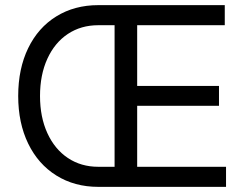

<svg xmlns="http://www.w3.org/2000/svg" viewBox="-20 -727 955 747"><path d="M50.8 -353.5Q50.8 -459.5 89.6 -539.6Q128.4 -619.6 199.2 -663.3Q270 -707 362.3 -707H854.5V-628.9H513.7V-392.6H832V-315.4H513.7V-78.1H859.4V0H362.3Q270 0 199.2 -44.2Q128.4 -88.4 89.6 -168.5Q50.8 -248.5 50.8 -353.5ZM362.3 -78.1H425.8V-628.9H362.3Q295.4 -628.9 244.1 -595Q192.9 -561 164.3 -498.5Q135.7 -436 135.7 -353.5Q135.7 -271.5 164.3 -209Q192.9 -146.5 244.1 -112.3Q295.4 -78.1 362.3 -78.1Z"/></svg>

Font: Pretendard JP
Style: Regular
Weight: 400
Designer: Base glyphs from Inter by Rasmus Andersson; Hangeul glyphs from Noto Sans CJK(Source Han Sans) by Jang Soo-young and Kan
Foundry: Kil Hyung-jin
Version: Version 1.309